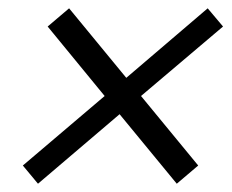

<svg xmlns="http://www.w3.org/2000/svg" viewBox="-20 -588 560 464"><path d="M407.2 -144 269 -312 71.8 -144 35.2 -188 232.9 -356 95.2 -523.9 147 -567.9 285.2 -399.9 481.9 -567.9 519 -523.9 320.8 -356 459 -188Z"/></svg>

Font: Creato Display
Style: Italic
Weight: 400
Italic angle: -10°
Version: Version 1.000